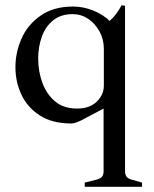

<svg xmlns="http://www.w3.org/2000/svg" viewBox="-20 -464 587 734"><path d="M304 250V234L348 223Q364 219 370 211.5Q376 204 376 191V-49L289 -3Q282 0 272 4Q262 8 252 8Q180 8 132.5 -22.5Q85 -53 62 -102Q39 -151 39 -207Q39 -264 62.5 -317Q86 -370 135.5 -404.5Q185 -439 259 -439Q299 -439 337 -423.5Q375 -408 399 -384Q413 -396 424 -411Q435 -426 445 -444L458 -442V189Q458 203 463.5 211Q469 219 484 223L523 234V250ZM275 -49Q323 -49 350 -75.5Q377 -102 377 -137V-277Q377 -314 360 -344.5Q343 -375 316.5 -392.5Q290 -410 258 -410Q213 -410 183.5 -386.5Q154 -363 140 -324Q126 -285 126 -240Q126 -191 142 -147.5Q158 -104 190.5 -76.5Q223 -49 275 -49Z"/></svg>

Font: Ibarra Real Nova Medium
Style: Regular
Weight: 500
Designer: Jose Maria Ribagorda & Octavio Pardo
Foundry: Jose Maria Ribagorda
Version: Version 2.000